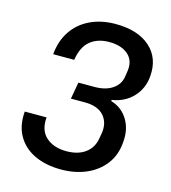

<svg xmlns="http://www.w3.org/2000/svg" viewBox="-111 -828 826 927"><g transform="rotate(15 302.0 -364.5)"><path d="M279 9Q203 9 146.5 -17.5Q90 -44 61 -94.5Q32 -145 38 -216H147Q141 -151 179 -117Q217 -83 281 -83Q339 -83 375 -109.5Q411 -136 419 -182L424 -210Q433 -264 402.5 -299Q372 -334 307 -334H237L252 -418H332Q388 -418 422 -441.5Q456 -465 462 -502L466 -528Q476 -584 442 -615Q408 -646 346 -646Q288 -646 251 -615.5Q214 -585 204 -519H99Q105 -587 138 -636Q171 -685 226.5 -711.5Q282 -738 353 -738Q465 -738 526 -683.5Q587 -629 579 -537Q574 -475 533.5 -432Q493 -389 429 -379L428 -373Q483 -357 512.5 -308.5Q542 -260 535 -194Q530 -130 495 -84.5Q460 -39 404 -15Q348 9 279 9Z"/></g></svg>

Font: Hubot Sans Medium
Style: Italic
Weight: 500
Italic angle: -10°
Designer: Deni Anggara
Foundry: GitHub
Version: Version 1.001; ttfautohint (v1.8.4.7-5d5b);gftools[0.9.31]